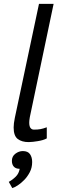

<svg xmlns="http://www.w3.org/2000/svg" viewBox="-20 -720 310 985"><path d="M133 -119Q130 -102 130 -91Q130 -72 136.5 -63.5Q143 -55 154 -55Q174 -55 187.5 -57.5Q201 -60 220 -67V-10Q211 -5 199 -1.5Q187 2 174.5 4Q162 6 149.5 7.5Q137 9 127 9Q92 9 71 -7Q50 -23 50 -66Q50 -86 56 -115L180 -700H255ZM41 105Q41 82 59 68.5Q77 55 97 55Q123 55 134 71Q145 87 145 111Q145 140 133 163Q121 186 104.5 203Q88 220 71 231Q54 242 43 245L25 213Q45 202 61 186Q77 170 81 146Q61 146 51 135Q41 124 41 105Z"/></svg>

Font: PT Sans
Style: Italic
Weight: 400
Italic angle: -12°
Designer: A.Korolkova, O.Umpeleva, V.Yefimov
Foundry: ParaType Ltd
Version: Version 2.003W OFL